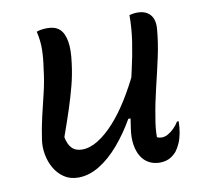

<svg xmlns="http://www.w3.org/2000/svg" viewBox="-66 -609 733 691"><g transform="rotate(-10 300.0 -263.5)"><path d="M110 -532Q118 -535 128 -536.5Q138 -538 150 -538Q178 -538 194 -523.5Q210 -509 215.5 -478Q221 -447 214 -397Q209 -357 199 -318.5Q189 -280 175 -237Q161 -194 142 -141Q147 -114 160.5 -100Q174 -86 198 -86Q226 -86 256 -104.5Q286 -123 316 -156Q346 -189 374 -234Q402 -279 427 -332L402 -166H380Q352 -117 317.5 -76.5Q283 -36 244.5 -12.5Q206 11 167 11Q137 11 115.5 -3.5Q94 -18 80.5 -41Q67 -64 62 -92Q57 -120 61 -146Q67 -188 76.5 -228.5Q86 -269 96 -310Q106 -351 111 -395Q117 -434 117.5 -466Q118 -498 110 -532ZM449 -533Q454 -534 458.5 -535Q463 -536 468 -536.5Q473 -537 477 -537Q501 -537 515 -527.5Q529 -518 534.5 -502.5Q540 -487 538 -466Q534 -417 522.5 -364.5Q511 -312 498 -258.5Q485 -205 477 -154Q473 -132 471.5 -115.5Q470 -99 470 -83Q474 -81 478.5 -80Q483 -79 487 -79Q499 -79 510.5 -85.5Q522 -92 533 -103Q544 -114 551 -126H557Q557 -115 556 -105Q555 -95 553 -83Q549 -62 542 -46.5Q535 -31 526 -19Q518 -10 508.5 -3.5Q499 3 488 6Q477 9 465 9Q443 9 425.5 -0.5Q408 -10 397 -28Q386 -46 382 -72Q378 -98 383 -130Q390 -184 400.5 -235.5Q411 -287 422.5 -336.5Q434 -386 441.5 -435Q449 -484 449 -533Z"/></g></svg>

Font: Rec Mono Duotone
Style: Italic
Weight: 400
Italic angle: -10°
Monospace: yes
Version: Version 1.085; ttfautohint (v1.8.4.7-5d5b)